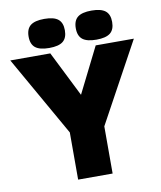

<svg xmlns="http://www.w3.org/2000/svg" viewBox="-95 -965 871 1041"><g transform="rotate(-10 340.0 -445.0)"><path d="M439.9 -259.8V0H250V-259.8L0 -700.2H220.2L345.2 -450.2L470.2 -700.2H680.2ZM144 -871.1Q168 -890.1 220.2 -890.1Q272.5 -890.1 296.1 -871.1Q319.8 -852.1 319.8 -810.1Q319.8 -768.1 296.1 -749Q272.5 -730 220.2 -730Q168 -730 144 -749Q120.1 -768.1 120.1 -810.1Q120.1 -852.1 144 -871.1ZM403.8 -871.1Q427.7 -890.1 480 -890.1Q532.2 -890.1 556.2 -871.1Q580.1 -852.1 580.1 -810.1Q580.1 -768.1 556.2 -749Q532.2 -730 480 -730Q427.7 -730 403.8 -749Q379.9 -768.1 379.9 -810.1Q379.9 -852.1 403.8 -871.1Z"/></g></svg>

Font: Fivo Sans Heavy
Style: Regular
Weight: 900
Designer: Alexander Slobzheninov
Foundry: Alexander Slobzheninov
Version: 1.0